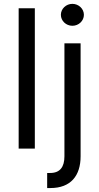

<svg xmlns="http://www.w3.org/2000/svg" viewBox="-20 -770 514 995"><path d="M160.5 -727.3H76.7V0H160.5ZM224.4 204.5H241.5C346.6 204.5 397.7 140.6 397.7 39.8V-545.5H313.9V39.8C313.9 95.2 291.2 126.4 240.1 126.4H224.4ZM295.5 -693.2C295.5 -661.9 322.4 -636.4 355.1 -636.4C387.8 -636.4 414.8 -661.9 414.8 -693.2C414.8 -724.4 387.8 -750 355.1 -750C322.4 -750 295.5 -724.4 295.5 -693.2Z"/></svg>

Font: Magic Ui Pro
Style: Regular
Weight: 400
Designer: Stefan Endress, Andreas Faust
Version: Version 1.000;FEAKit 1.0